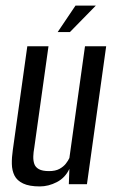

<svg xmlns="http://www.w3.org/2000/svg" viewBox="-20 -661 416 689"><path d="M123 8Q85 8 63 -2.5Q41 -13 32 -31Q23 -49 22.5 -72.5Q22 -96 26 -123L78 -495H154L103 -131Q100 -115 99.5 -100Q99 -85 103 -73Q107 -61 119.5 -54Q132 -47 156 -47Q179 -47 193.5 -55Q208 -63 216.5 -74Q225 -85 229 -94L285 -495H361L292 0H227L229 -55Q214 -23 184 -7.5Q154 8 123 8ZM187 -546 251 -641H324L231 -546Z"/></svg>

Font: Alumni Sans Thin Medium
Style: Italic
Weight: 500
Italic angle: -8°
Version: Version 1.016